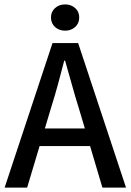

<svg xmlns="http://www.w3.org/2000/svg" viewBox="-20 -850 592 870"><path d="M1 0 218 -655H334L551 0H444L338 -357Q321 -411 306 -465.5Q291 -520 275 -575H271Q257 -520 242 -465.5Q227 -411 210 -357L103 0ZM121 -188V-268H427V-188ZM275 -711Q248 -711 229.5 -727.5Q211 -744 211 -771Q211 -797 229.5 -813.5Q248 -830 275 -830Q302 -830 320.5 -813.5Q339 -797 339 -771Q339 -744 320.5 -727.5Q302 -711 275 -711Z"/></svg>

Font: Mada Medium
Style: Regular
Weight: 500
Designer: Khaled Hosny
Version: Version 1.5